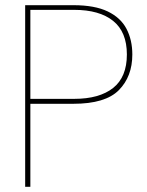

<svg xmlns="http://www.w3.org/2000/svg" viewBox="-20 -720 568 740"><path d="M77 0V-700H263Q345 -700 395 -676Q445 -652 467.5 -609Q490 -566 490 -510Q490 -425 438 -372.5Q386 -320 263 -320H97V0ZM97 -339H266Q363 -339 416 -381Q469 -423 469 -510Q469 -597 416 -639.5Q363 -682 266 -682H97Z"/></svg>

Font: DM Sans Thin
Style: Regular
Weight: 100
Designer: Colophon Foundry, Jonny Pinhorn
Foundry: Colophon Foundry
Version: Version 4.004; ttfautohint (v1.8.4.7-5d5b)